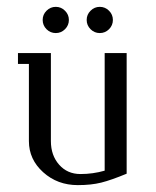

<svg xmlns="http://www.w3.org/2000/svg" viewBox="-20 -538 452 558"><path d="M32.2 -352.1V-383.8H127.9V-127.9Q127.9 -86.4 151.9 -59.3Q175.8 -32.2 213.9 -32.2Q250 -32.2 284.2 -42V-383.8H348.1V-33.2Q303.2 -14.6 274.2 -7.3Q245.1 0 206.1 0Q147 0 105.5 -37.4Q64 -74.7 64 -127.9V-352.1ZM115.2 -453.1Q104 -464.4 104 -480Q104 -495.6 115.2 -506.8Q126.5 -518.1 142.1 -518.1Q157.7 -518.1 168.9 -506.8Q180.2 -495.6 180.2 -480Q180.2 -464.4 168.9 -453.1Q157.7 -441.9 142.1 -441.9Q126.5 -441.9 115.2 -453.1ZM243.2 -453.1Q231.9 -464.4 231.9 -480Q231.9 -495.6 243.2 -506.8Q254.4 -518.1 270 -518.1Q285.6 -518.1 296.9 -506.8Q308.1 -495.6 308.1 -480Q308.1 -464.4 296.9 -453.1Q285.6 -441.9 270 -441.9Q254.4 -441.9 243.2 -453.1Z"/></svg>

Font: Gawaa
Style: Regular
Weight: 400
Designer: T. Christopher White
Version: Version 1.0